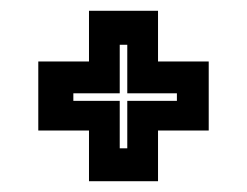

<svg xmlns="http://www.w3.org/2000/svg" viewBox="-20 -480 458 356"><path d="M145 -144V-238H51V-366H145V-460H273V-366H367V-238H273V-144ZM202 -205H216V-293H308V-307H216V-397H202V-307H116V-293H202Z"/></svg>

Font: Tourney Expanded Regular
Style: Bold
Weight: 700
Width: 7
Designer: Tyler Finck
Foundry: Etcetera Type Co
Version: Version 1.010; ttfautohint (v1.8.3)